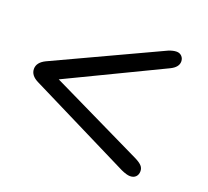

<svg xmlns="http://www.w3.org/2000/svg" viewBox="-99 -664 848 784"><g transform="rotate(20 325.0 -272.5)"><path d="M541 -471.2 128.9 -272.9 533.2 -77.1Q552.7 -67.4 561.8 -57.6Q570.8 -47.9 570.8 -34.2Q570.8 -19.5 562 -10.3Q553.2 -1 537.1 -1Q522.9 -1 498 -12.2L54.2 -232.9Q19 -250 19 -278.8Q19 -307.1 54.2 -324.2L508.8 -536.1Q528.3 -543.9 543 -543.9Q556.6 -543.9 565.4 -534.9Q574.2 -525.9 574.2 -512.2Q574.2 -487.3 541 -471.2Z"/></g></svg>

Font: BPreplay
Style: Regular
Weight: 400
Designer: Magenta/George Triantafyllakos
Foundry: Magenta/George Triantafyllakos
Version: Version 1.00